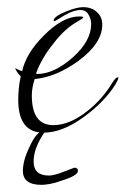

<svg xmlns="http://www.w3.org/2000/svg" viewBox="-20 -352 351 537"><path d="M102 19Q31 19 31 -73Q31 -87 32.5 -103.5Q34 -120 38 -139Q34 -142 30 -147.5Q26 -153 22 -161Q26 -160 30.5 -157.5Q35 -155 42 -153Q53 -203 102 -252Q155 -306 202 -306Q213 -306 213 -303Q213 -301 199 -293Q162 -273 130 -231Q96 -189 81 -147Q82 -146 82 -146Q82 -146 83 -145Q131 -145 183 -191Q235 -237 235 -285Q235 -299 227 -312Q220 -324 205 -324Q186 -324 160 -309Q135 -293 132 -293Q130 -293 130 -294Q130 -306 165 -320Q195 -332 212 -332Q236 -332 250 -319Q266 -306 266 -283Q266 -230 197 -180Q135 -136 77 -131Q69 -107 69 -85Q69 -2 129 -2Q175 -2 225 -42Q267 -75 295 -122Q304 -136 310 -136Q311 -136 311 -134Q311 -130 303 -116Q272 -67 216 -26Q155 19 102 19ZM96 165Q44 165 44 126Q44 113 48 97Q52 81 62 60Q82 15 103 13L106 16Q74 61 74 100Q74 139 117 139Q131 139 159 128Q187 117 188 117Q198 117 198 126Q198 139 153 153Q134 160 119.5 162.5Q105 165 96 165Z"/></svg>

Font: Ruthie
Style: Regular
Weight: 400
Designer: Robert E. Leuschke
Foundry: Robert E. Leuschke
Version: Version 1.012